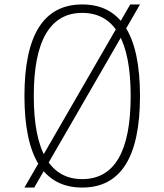

<svg xmlns="http://www.w3.org/2000/svg" viewBox="-20 -832 740 864"><path d="M566 -812H610L134 12H90ZM350 12Q220 12 155 -91Q90 -194 90 -400Q90 -606 155 -709Q220 -812 350 -812Q480 -812 545 -709Q610 -606 610 -400Q610 -194 545 -91Q480 12 350 12ZM350 -26Q459 -26 513.5 -119.5Q568 -213 568 -400Q568 -587 513.5 -680.5Q459 -774 350 -774Q242 -774 187 -680.5Q132 -587 132 -400Q132 -213 187 -119.5Q242 -26 350 -26Z"/></svg>

Font: Martian Mono SemiExpanded Thin
Style: Regular
Weight: 250
Monospace: yes
Version: Version 0.930